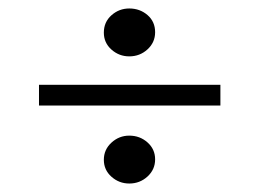

<svg xmlns="http://www.w3.org/2000/svg" viewBox="-20 -531 622 453"><path d="M72 -282V-331H500V-282ZM285 -98Q261 -98 243 -114Q225 -130 225 -154Q225 -178 243 -194.5Q261 -211 285 -211Q310 -211 328 -195Q346 -179 346 -155Q346 -131 328 -114.5Q310 -98 285 -98ZM285 -398Q261 -398 243 -414Q225 -430 225 -454Q225 -479 243 -495Q261 -511 285 -511Q310 -511 328 -495.5Q346 -480 346 -455Q346 -431 328 -414.5Q310 -398 285 -398Z"/></svg>

Font: Literata 18pt Light
Style: Regular
Weight: 300
Designer: Latin by Veronika Burian and Jose Scaglione. Greek by Irene Vlachou. Cyrillic by Vera Evstafieva.
Foundry: TypeTogether
Version: Version 3.103;gftools[0.9.29]